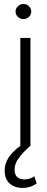

<svg xmlns="http://www.w3.org/2000/svg" viewBox="-20 -717 229 945"><path d="M80.1 -530.3H129.9V0Q91.3 34.7 71.5 62Q51.8 89.4 51.8 118.2Q51.8 166 101.6 166Q127 166 149.4 150.4L160.2 186.5Q128.9 208 91.8 208Q51.8 208 27.3 185.8Q2.9 163.6 2.9 123Q2.9 88.9 22.2 58.8Q41.5 28.8 81.1 0H80.1ZM56.6 -660.2Q56.6 -675.3 68.1 -686.3Q79.6 -697.3 95.7 -697.3Q111.3 -697.3 122.6 -686.3Q133.8 -675.3 133.8 -660.2Q133.8 -645 122.6 -634Q111.3 -623 95.7 -623Q79.6 -623 68.1 -634Q56.6 -645 56.6 -660.2Z"/></svg>

Font: Pretendard Std ExtraLight
Style: Regular
Weight: 200
Designer: Base glyphs from Inter by Rasmus Andersson; Hangeul glyphs from Noto Sans CJK(Source Han Sans) by Jang Soo-young and Kan
Foundry: Kil Hyung-jin
Version: Version 1.309